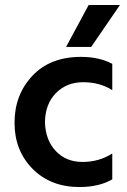

<svg xmlns="http://www.w3.org/2000/svg" viewBox="-20 -744 510 773"><path d="M347 -555H246L337 -724H463ZM300 9Q183 9 110.5 -65Q38 -139 38.5 -251Q39 -363 110.5 -439Q182 -515 306 -515Q380 -515 432 -487V-381Q382 -413 315 -413Q248 -413 205 -369Q162 -325 161 -252Q163 -180 204.5 -136Q246 -92 312.5 -92Q379 -92 432 -126V-22Q379 9 300 9Z"/></svg>

Font: Hind Jalandhar SemiBold
Style: Regular
Weight: 600
Designer: Namrata Goyal
Foundry: Indian Type Foundry
Version: Version 0.702;PS 1.0;hotconv 1.0.81;makeotf.lib2.5.63406